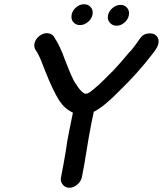

<svg xmlns="http://www.w3.org/2000/svg" viewBox="-20 -870 766 903"><path d="M306 13Q286 13 275 -2Q266 -13 266 -28Q266 -32 267 -36Q279 -97 289 -157Q296 -210 307 -262L323 -340Q285 -358 260 -395Q229 -443 191 -540Q168 -602 157 -619V-620Q154 -626 150 -631Q141 -643 141 -657Q141 -661 142 -665Q146 -685 163.5 -699.5Q181 -714 200 -714Q220 -714 232 -700L235 -695Q263 -653 285 -590Q322 -495 333 -481Q335 -476 337 -476Q348 -456 364 -440L365 -439Q376 -430 379 -430Q382 -430 383 -429Q392 -430 392.5 -430.5Q393 -431 394.5 -432Q396 -433 402 -436Q444 -467 495 -521Q500 -525 501 -526Q502 -527 502.5 -528Q503 -529 504.5 -530.5Q506 -532 509 -534Q550 -578 588 -624Q602 -636 639 -690Q655 -713 685 -713Q699 -713 709 -707Q726 -696 726 -675Q726 -670 725 -665Q722 -648 700 -620Q628 -526 542 -443Q470 -369 421 -344L408 -281Q396 -219 386.5 -157.5Q377 -96 365 -36Q360 -16 343 -1.5Q326 13 306 13ZM415 -801Q411 -781 393.5 -766.5Q376 -752 356 -752Q336 -752 324 -767Q316 -777 316 -791Q316 -796 317 -801Q321 -821 338 -835.5Q355 -850 375 -850Q395 -850 407 -836Q416 -825 416 -811Q416 -806 415 -801ZM586 -798Q582 -778 565 -763.5Q548 -749 528 -749Q508 -749 496 -764Q487 -775 487 -788Q487 -793 488 -798Q492 -818 509.5 -832.5Q527 -847 547 -847Q567 -847 578 -833Q587 -822 587 -808Q587 -803 586 -798Z"/></svg>

Font: Bad Comic
Style: Italic
Weight: 400
Italic angle: -11°
Designer: GGBotNet
Foundry: GGBotNet
Version: 0.95